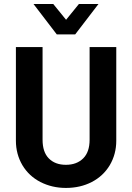

<svg xmlns="http://www.w3.org/2000/svg" viewBox="-20 -923 653 949"><path d="M179.7 -23.4Q123 -52.7 90.8 -106.4Q58.6 -161.1 58.6 -227.5V-690.4H190.4V-232.4Q190.4 -171.9 220.7 -140.6Q252 -108.4 305.7 -108.4Q359.4 -108.4 391.6 -140.6Q422.9 -171.9 422.9 -232.4V-690.4H554.7V-227.5Q554.7 -161.1 522.5 -106.4Q490.2 -52.7 433.6 -23.4Q377 5.9 305.7 5.9Q237.3 5.9 179.7 -23.4ZM145.5 -903.3H243.2L306.6 -825.2L370.1 -903.3H466.8L351.6 -752.9H260.7Z"/></svg>

Font: Dinish
Style: Bold
Weight: 700
Designer: Bert Driehuis
Foundry: Playbeing
Version: Version 3.006; git-39231f3c-release